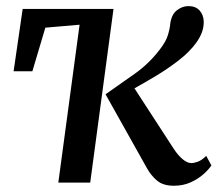

<svg xmlns="http://www.w3.org/2000/svg" viewBox="-20 -584 708 614"><path d="M536 10Q502 10 482.5 -6.2Q463 -22.5 450 -46L317.5 -282.5Q366.5 -316.5 411.8 -348.8Q457 -381 490.5 -425Q510 -450 516.5 -470.5Q523 -491 524.5 -508.5Q528.5 -538 545.8 -551.2Q563 -564.5 582.5 -564.5Q605.5 -564.5 618 -550.8Q630.5 -537 631.5 -516Q632 -498 625.8 -481Q619.5 -464 608 -448Q586.5 -418 550.5 -390.2Q514.5 -362.5 476.2 -339.8Q438 -317 410 -301.5L536 -107.5Q549.5 -87 564.2 -74.8Q579 -62.5 591.5 -62.5Q601 -62.5 613 -67Q625 -71.5 639.5 -85.5L656 -55Q648 -42.5 631 -27.2Q614 -12 590 -1Q566 10 536 10ZM268.5 0H166.5L234.5 -505L125 -495.5L83.5 -356H23.5L52.5 -555.5H343Z"/></svg>

Font: Merriweather
Style: Italic
Weight: 400
Italic angle: -7.8°
Designer: Eben Sorkin
Foundry: Eben Sorkin
Version: Version 2.100